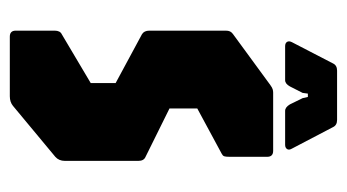

<svg xmlns="http://www.w3.org/2000/svg" viewBox="-182 -542 724 401"><g transform="rotate(90 180.5 -342.0)"><path d="M57 0Q44.5 0 44.5 -12.5V-93.5Q44.5 -105 52 -108.5L154 -169V-221L52 -276Q44.5 -280.5 44.5 -291.5V-451Q44.5 -456.5 46.2 -460Q48 -463.5 51.5 -466L158 -544Q163.5 -548 167 -549Q170.5 -550 174 -550H295.5Q308 -550 308 -537.5V-459Q308 -450.5 306.8 -447.5Q305.5 -444.5 301.5 -442.5L207 -391.5V-333.5L308 -283.5Q316.5 -280 316.5 -268.5V-115Q316.5 -102.5 308 -95L201.5 -6.5Q193.5 0 181.5 0ZM77 -575Q70.5 -575 68 -579Q65.5 -583 68.5 -589L113 -675Q117 -683.5 128 -683.5H231Q242 -683.5 246 -675L291 -589Q294.5 -583 291.8 -579Q289 -575 283 -575H212Q204.5 -575 198.5 -585L185.5 -611.5L183 -622.5H176L174.5 -611.5L161 -585Q155.5 -575 148 -575Z"/></g></svg>

Font: Jaro
Style: Regular
Weight: 400
Designer: Agyei Archer, Celine Hurka, Mirko Velimirović
Version: Version 1.000